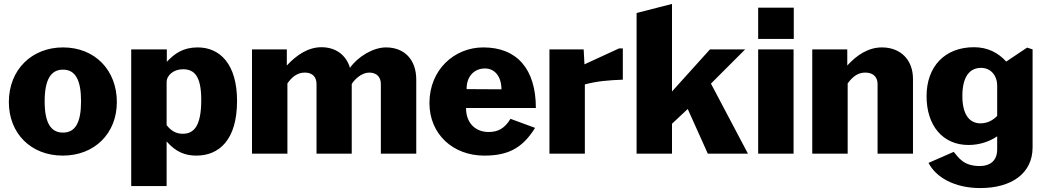

<svg xmlns="http://www.w3.org/2000/svg" viewBox="-20 -781 5316 976"><path d="M299 10C462 10 574 -104 574 -262C574 -423 464 -540 300 -540C144 -540 25 -429 25 -262C25 -103 137 10 299 10ZM300 -107C238 -107 207 -157 207 -266C207 -375 238 -427 300 -427C363 -427 392 -375 392 -266C392 -158 363 -107 300 -107Z M828 -467V-530H647V165H827V-62C874 -8 922 10 978 10C1094 10 1185 -70 1185 -268C1185 -454 1099 -540 985 -540C911 -540 868 -509 828 -467ZM827 -145V-363C827 -399 863 -429 910 -429C968 -429 1003 -394 1003 -273C1003 -142 967 -101 909 -101C873 -101 848 -118 827 -145Z M1261 0H1441V-357C1467 -394 1495 -412 1530 -412C1568 -412 1589 -390 1589 -354V0H1768V-354C1784 -380 1820 -412 1857 -412C1894 -412 1916 -390 1916 -354V0H2096V-376C2096 -480 2034 -540 1942 -540C1876 -540 1798 -492 1759 -436C1740 -501 1687 -541 1614 -541C1547 -541 1488 -502 1438 -448V-530H1261Z M2349 -232H2704C2704 -430 2608 -540 2437 -540C2290 -540 2163 -427 2163 -257C2163 -99 2283 10 2441 10C2554 10 2632 -21 2700 -131L2575 -177C2545 -127 2510 -110 2464 -110C2399 -110 2349 -153 2349 -232ZM2529 -327 2352 -328C2351 -394 2392 -433 2445 -433C2496 -433 2529 -391 2529 -327Z M2773 0H2953V-352C3018 -369 3072 -373 3146 -376V-535H3127L2951 -454L2947 -530H2773Z M3782 0 3594 -356 3768 -530H3589L3396 -316V-761L3216 -715V0H3396V-152L3476 -227L3578 0Z M4014 -530H3834V0H4014ZM4015 -742H3834V-583H4015Z M4109 0H4289V-357C4316 -394 4343 -412 4379 -412C4418 -412 4441 -390 4441 -354V0H4621V-380C4621 -477 4558 -540 4463 -540C4395 -540 4336 -502 4287 -448V-530H4109Z M4963 175C5120 175 5229 102 5229 -32V-530L5201 -539L5095 -468C5055 -512 5002 -541 4931 -541C4782 -541 4690 -442 4690 -292C4690 -143 4772 -44 4903 -44C4962 -44 5012 -63 5049 -88V-22C5049 38 5011 62 4964 63C4878 64 4854 21 4828 -9L4700 47C4736 118 4829 175 4963 175ZM4964 -154C4908 -154 4872 -199 4872 -293C4872 -394 4911 -436 4967 -436C5016 -436 5049 -398 5049 -345V-192C5026 -168 4998 -154 4964 -154Z"/></svg>

Font: Bisquit Text
Style: Bold
Weight: 800
Version: Version 1.004;Glyphs 3.2.3 (3260)